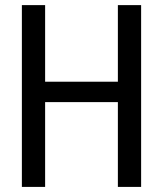

<svg xmlns="http://www.w3.org/2000/svg" viewBox="-20 -734 640 754"><path d="M534.2 0H442.9V-333H157.2V0H65.9V-713.9H157.2V-413.1H442.9V-713.9H534.2Z"/></svg>

Font: TypoPRO Noto Mono
Style: Regular
Weight: 400
Designer: Monotype Design Team
Foundry: Monotype Imaging Inc.
Version: Version 1.00